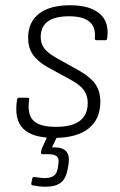

<svg xmlns="http://www.w3.org/2000/svg" viewBox="-20 -514 458 731"><path d="M186 11Q103 11 68 -24.5Q33 -60 45 -135Q46 -142 53 -142H86Q92 -142 91 -134Q83 -79 107 -55Q131 -31 193 -31Q314 -31 314 -122Q314 -149 300.5 -169Q287 -189 255 -207L160 -259Q122 -281 104.5 -307Q87 -333 87 -369Q87 -430 128.5 -462Q170 -494 247 -494Q322 -494 359.5 -462Q397 -430 388 -368Q388 -361 381 -361H347Q341 -361 341 -368Q350 -452 243 -452Q135 -452 135 -373Q135 -348 148 -330.5Q161 -313 192 -295L285 -243Q326 -219 344 -192.5Q362 -166 362 -127Q362 -60 317 -24.5Q272 11 186 11ZM152 197Q141 197 129 195.5Q117 194 106 192Q98 190 99 185L103 165Q105 159 111 160Q121 161 131 162.5Q141 164 151 164Q173 164 185 155Q197 146 200 126L202 111Q206 90 196.5 81.5Q187 73 162 73H142Q135 73 136 67Q137 62 137.5 58Q138 54 140 50L167 -9Q171 -15 175 -15H200Q208 -15 205 -9L178 47H188Q219 47 232.5 63Q246 79 241 111L238 128Q232 165 212 181Q192 197 152 197Z"/></svg>

Font: Sofia Sans Semi Condensed Light
Style: Italic
Weight: 300
Italic angle: -9°
Version: Version 4.100